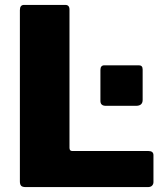

<svg xmlns="http://www.w3.org/2000/svg" viewBox="-20 -762 675 782"><path d="M61 -721Q61 -742 78 -742H246Q263 -742 263 -723V-160Q263 -147 274 -147H584Q605 -147 605 -130V-20Q605 -12 599.5 -6Q594 0 582 0H85Q71 0 66 -5.5Q61 -11 61 -23V-721ZM561 -355Q561 -331 534 -331H411Q389 -331 389 -351V-477Q389 -496 405 -496H546Q561 -496 561 -479Z"/></svg>

Font: Libre Franklin Thin ExtraBold
Style: Regular
Weight: 800
Version: Version 3.000